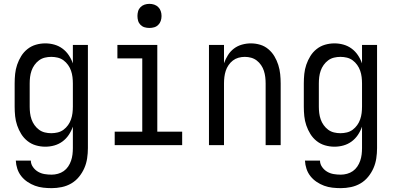

<svg xmlns="http://www.w3.org/2000/svg" viewBox="-20 -753 2040 996"><path d="M248 223Q226 223 204 220.5Q182 218 161.5 210.5Q141 203 122.5 190.5Q104 178 90.5 161Q77 144 70 123Q63 102 62 80H140Q140 98 151 113.5Q162 129 177.5 138Q193 147 211 150Q229 153 248 153Q264 153 280.5 148.5Q297 144 310.5 134.5Q324 125 333.5 111Q343 97 348.5 81Q354 65 356 48.5Q358 32 358 15V-96Q350 -73 336.5 -53Q323 -33 304 -19Q285 -5 262 1.5Q239 8 215 8Q190 8 166 1Q142 -6 122.5 -21.5Q103 -37 90 -58Q77 -79 69 -102.5Q61 -126 58.5 -150.5Q56 -175 56 -200V-320Q56 -345 58.5 -369.5Q61 -394 69 -417.5Q77 -441 90 -462Q103 -483 122.5 -498.5Q142 -514 166 -521Q190 -528 215 -528Q239 -528 262 -521.5Q285 -515 304 -501Q323 -487 336.5 -467Q350 -447 358 -424V-520H436V15Q436 42 432 68.5Q428 95 417.5 119Q407 143 390 164Q373 185 350 198.5Q327 212 300.5 217.5Q274 223 248 223ZM246 -62Q263 -62 279.5 -66Q296 -70 309.5 -80Q323 -90 333 -104Q343 -118 348.5 -134Q354 -150 356 -166.5Q358 -183 358 -200V-320Q358 -337 356 -353.5Q354 -370 348.5 -386Q343 -402 333 -416Q323 -430 309.5 -440Q296 -450 279.5 -454Q263 -458 246 -458Q229 -458 212.5 -454Q196 -450 182.5 -440Q169 -430 159 -416Q149 -402 143.5 -386Q138 -370 136 -353.5Q134 -337 134 -320V-200Q134 -183 136 -166.5Q138 -150 143.5 -134Q149 -118 159 -104Q169 -90 182.5 -80Q196 -70 212.5 -66Q229 -62 246 -62Z M575 0V-70H718V-450H589V-520H796V-70H925V0ZM755 -608Q742 -608 730 -611.5Q718 -615 709 -624Q700 -633 696.5 -645Q693 -657 693 -670Q693 -683 696.5 -695Q700 -707 709 -716Q718 -725 730 -729Q742 -733 755 -733Q768 -733 780 -729Q792 -725 801 -716Q810 -707 814 -695Q818 -683 818 -670Q818 -657 814 -645Q810 -633 801 -624Q792 -615 780 -611.5Q768 -608 755 -608Z M1064 0V-520H1142V-425Q1150 -447 1162.5 -467Q1175 -487 1193.5 -501Q1212 -515 1235 -521.5Q1258 -528 1281 -528Q1306 -528 1329.5 -521Q1353 -514 1372 -498Q1391 -482 1403.5 -461Q1416 -440 1423.5 -416.5Q1431 -393 1433.5 -368.5Q1436 -344 1436 -320V0H1358V-320Q1358 -337 1356 -353.5Q1354 -370 1349 -385.5Q1344 -401 1334.5 -415Q1325 -429 1312 -439Q1299 -449 1283 -453.5Q1267 -458 1250 -458Q1233 -458 1217 -453.5Q1201 -449 1188 -439Q1175 -429 1165.5 -415Q1156 -401 1151 -385.5Q1146 -370 1144 -353.5Q1142 -337 1142 -320V0Z M1748 223Q1726 223 1704 220.5Q1682 218 1661.5 210.5Q1641 203 1622.5 190.5Q1604 178 1590.5 161Q1577 144 1570 123Q1563 102 1562 80H1640Q1640 98 1651 113.5Q1662 129 1677.5 138Q1693 147 1711 150Q1729 153 1748 153Q1764 153 1780.5 148.5Q1797 144 1810.5 134.5Q1824 125 1833.5 111Q1843 97 1848.5 81Q1854 65 1856 48.5Q1858 32 1858 15V-96Q1850 -73 1836.5 -53Q1823 -33 1804 -19Q1785 -5 1762 1.5Q1739 8 1715 8Q1690 8 1666 1Q1642 -6 1622.5 -21.5Q1603 -37 1590 -58Q1577 -79 1569 -102.5Q1561 -126 1558.5 -150.5Q1556 -175 1556 -200V-320Q1556 -345 1558.5 -369.5Q1561 -394 1569 -417.5Q1577 -441 1590 -462Q1603 -483 1622.5 -498.5Q1642 -514 1666 -521Q1690 -528 1715 -528Q1739 -528 1762 -521.5Q1785 -515 1804 -501Q1823 -487 1836.5 -467Q1850 -447 1858 -424V-520H1936V15Q1936 42 1932 68.5Q1928 95 1917.5 119Q1907 143 1890 164Q1873 185 1850 198.5Q1827 212 1800.5 217.5Q1774 223 1748 223ZM1746 -62Q1763 -62 1779.5 -66Q1796 -70 1809.5 -80Q1823 -90 1833 -104Q1843 -118 1848.5 -134Q1854 -150 1856 -166.5Q1858 -183 1858 -200V-320Q1858 -337 1856 -353.5Q1854 -370 1848.5 -386Q1843 -402 1833 -416Q1823 -430 1809.5 -440Q1796 -450 1779.5 -454Q1763 -458 1746 -458Q1729 -458 1712.5 -454Q1696 -450 1682.5 -440Q1669 -430 1659 -416Q1649 -402 1643.5 -386Q1638 -370 1636 -353.5Q1634 -337 1634 -320V-200Q1634 -183 1636 -166.5Q1638 -150 1643.5 -134Q1649 -118 1659 -104Q1669 -90 1682.5 -80Q1696 -70 1712.5 -66Q1729 -62 1746 -62Z"/></svg>

Font: Iosevka Term Curly
Style: Regular
Weight: 400
Designer: Belleve Invis
Foundry: Belleve Invis
Version: Version 32.3.0